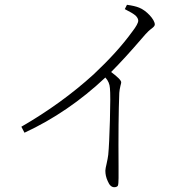

<svg xmlns="http://www.w3.org/2000/svg" viewBox="-20 -758 783 800"><path d="M456 22C463 22 468 20 471 16C473 11 474 1 474 -16C474 -24 474 -40 474 -63C473 -192 474 -294 477 -371C478 -380 479 -390 482 -401C484 -408 485 -412 485 -415C485 -423 471 -437 443 -458C480 -495 523 -542 572 -599C578 -606 582 -611 585 -614C593 -623 602 -632 613 -640C621 -646 625 -651 625 -656C625 -677 589 -715 560 -726C548 -731 531 -735 509 -738L500 -720C522 -709 537 -700 545 -693C552 -686 556 -679 556 -672C556 -663 548 -648 531 -626C489 -568 435 -509 370 -448C281 -367 180 -294 69 -230L82 -205C203 -261 316 -338 419 -435C431 -422 437 -407 438 -391C440 -371 440 -326 438 -257C436 -191 434 -143 431 -113C430 -102 427 -90 424 -75C421 -62 419 -53 419 -47C419 -32 422 -18 429 -3C436 14 445 22 456 22Z"/></svg>

Font: AllPunType ExtraLight
Style: Regular
Weight: 280
Version: 1.0